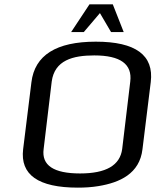

<svg xmlns="http://www.w3.org/2000/svg" viewBox="-20 -850 719 880"><path d="M671 -474C686 -597 602 -659 419 -659C238 -659 139 -597 124 -473L86 -166C72 -49 155 10 337 10C370 10 401 8 431 3C529 -13 620 -54 633 -166ZM412 -596C532 -596 587 -556 577 -476L540 -167C530 -92 466 -55 347 -55C226 -55 170 -92 180 -167L217 -476C230 -574 314 -596 412 -596ZM306 -703H364L438 -790L489 -703H547L497 -830H390Z"/></svg>

Font: Gamestation Text
Style: Italic
Weight: 400
Designer: Jonas Hecksher
Foundry: Jonas Hecksher, Playtypeª, e-types AS
Version: Version 1.003